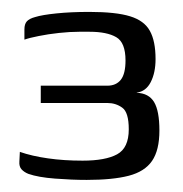

<svg xmlns="http://www.w3.org/2000/svg" viewBox="-20 -555 308 324"><path d="M126.3 -251.4Q101.4 -251.4 72.9 -253.6Q44.3 -255.8 27.9 -261.6Q20.8 -264.4 16.4 -269.2Q12 -274 12.7 -282.6L13.5 -298.7Q33.9 -291.6 60.7 -287.8Q87.4 -283.9 119.4 -283.9Q158 -283.9 177.6 -294.6Q197.3 -305.3 197.3 -336.8Q197.3 -365.5 186.3 -373.3Q175.4 -381.2 161.2 -381.2H48.8V-410.4H161.2Q175.9 -410.4 183.9 -420.4Q191.8 -430.5 191.8 -453Q191.8 -483.3 176.1 -492.3Q160.4 -501.4 131.1 -501.4Q126.5 -501.4 122.4 -501.4Q118.3 -501.4 113.7 -501.4Q98 -501.4 79.5 -499.4Q61 -497.4 45.3 -494.2Q29.5 -491.1 21.2 -488.1V-505.4Q21.2 -514.5 25.4 -519.1Q29.6 -523.6 39.2 -526.2Q50.9 -529.9 75.4 -532.4Q99.9 -534.9 130.7 -534.9Q175.6 -534.9 199.5 -527.5Q223.4 -520.2 232.9 -502.9Q242.5 -485.7 242.5 -455.3Q242.5 -432.4 234.4 -416.5Q226.3 -400.7 210.7 -398.7V-398.4Q231 -397.7 240 -382.8Q249 -367.9 249 -334.7Q249 -301.6 236.6 -283.5Q224.2 -265.4 197.2 -258.4Q170.2 -251.4 126.3 -251.4Z"/></svg>

Font: Genos Thin
Style: Regular
Weight: 100
Designer: Robert E. Leuschke
Foundry: Robert E. Leuschke
Version: Version 1.010